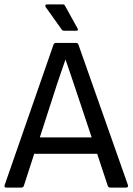

<svg xmlns="http://www.w3.org/2000/svg" viewBox="-20 -849 600 869"><path d="M270 -710Q262.2 -710 258.8 -715.8L187 -816.9Q184.1 -821.3 185.5 -825.2Q187 -829.1 191.9 -829.1H265.1Q271.5 -829.1 274.9 -821.8L331.1 -720.2Q335.9 -710 326.2 -710ZM8.8 0Q-2.4 0 1 -11.2L222.2 -647Q225.1 -654.8 233.9 -654.8H323.2Q332.5 -654.8 335 -647L559.1 -11.2Q560.5 -6.3 558.3 -3.2Q556.2 0 550.8 0H480Q470.7 0 467.8 -7.8L419.9 -152.8H134.8L87.9 -7.8Q85 0 76.2 0ZM235.8 -460.9 160.2 -227.1H395L317.9 -458Q311 -478 297.6 -518.1Q284.2 -558.1 276.9 -578.1H275.9Q269 -558.6 255.6 -519.5Q242.2 -480.5 235.8 -460.9Z"/></svg>

Font: Sofia Sans
Style: Regular
Weight: 400
Designer: Botio Nikoltchev, Ani Petrova
Foundry: lettersoup
Version: Version 4.100